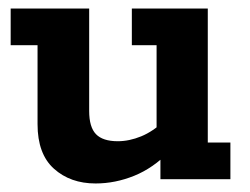

<svg xmlns="http://www.w3.org/2000/svg" viewBox="-20 -420 585 450"><path d="M204 10Q145 10 106.5 -24.5Q68 -59 68 -129V-314H5V-400H189V-160Q189 -122 205 -105.5Q221 -89 256 -89Q283 -89 311 -100.5Q339 -112 365 -137L347 -103V-314H289V-400H467V-86H520V0H356V-63L377 -65Q339 -26 294.5 -8Q250 10 204 10Z"/></svg>

Font: Rokkitt
Style: Bold
Weight: 700
Designer: Vernon Adams
Foundry: Vernon Adams
Version: Version 3.103